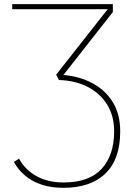

<svg xmlns="http://www.w3.org/2000/svg" viewBox="-20 -670 647 928"><path d="M286.1 237.8Q418 237.8 489.5 168.7Q561 99.6 561 -35.2Q561 -118.7 524.7 -177Q488.3 -235.4 426 -268.3Q363.8 -301.3 286.6 -307.6L525.4 -611.8V-649.9H39.1V-625.5H500.5L251.5 -309.1L265.1 -283.2Q343.8 -280.8 403.8 -250Q463.9 -219.2 497.8 -164.6Q531.7 -109.9 531.7 -35.2Q531.7 80.1 471.4 146Q411.1 211.9 287.1 211.9Q211.9 211.9 157 181.6Q102.1 151.4 71.8 96.7L47.4 112.8Q68.4 151.4 102.1 179.4Q135.7 207.5 181.9 222.7Q228 237.8 286.1 237.8Z"/></svg>

Font: Estedad-FD VF
Style: Regular
Weight: 100
Designer: Amin Abedi
Version: Version 7.3